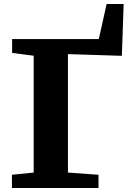

<svg xmlns="http://www.w3.org/2000/svg" viewBox="-20 -938 654 958"><path d="M39.5 0V-66L148 -77V-660L40.5 -674V-743H473L512 -918H597L588 -659.5L319 -668V-77L471.5 -66V0Z"/></svg>

Font: Merriweather Black
Style: Regular
Weight: 900
Designer: Eben Sorkin
Foundry: Eben Sorkin
Version: Version 2.200;gftools[0.9.31]